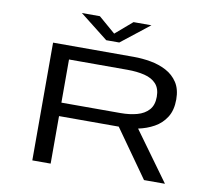

<svg xmlns="http://www.w3.org/2000/svg" viewBox="-93 -1012 1286 1124"><g transform="rotate(10 550.0 -450.0)"><path d="M168.5 0V-700H648.5Q698.5 -700 749.2 -691Q800 -682 842.5 -659.5Q885 -637 910.8 -597.5Q936.5 -558 936.5 -497Q936.5 -433.5 910 -391.5Q883.5 -349.5 840.2 -325.5Q797 -301.5 746 -291L957 0H832.5L632.5 -282.5H277.5V0ZM277.5 -362.5H629.5Q683.5 -362.5 727 -374.5Q770.5 -386.5 796 -415Q821.5 -443.5 821.5 -493Q821.5 -542 796.5 -569.5Q771.5 -597 727 -608Q682.5 -619 624.5 -619H277.5ZM304.5 -900H411.5L511.5 -814L611.5 -900H718L550 -768H472.5Z"/></g></svg>

Font: Trispace Expanded
Style: Regular
Weight: 400
Width: 7
Designer: Tyler Finck
Foundry: Etcetera Type Company
Version: Version 1.210; ttfautohint (v1.8.3)